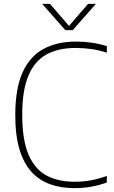

<svg xmlns="http://www.w3.org/2000/svg" viewBox="-20 -964 590 993"><path d="M364.5 9Q297 9 241 -10.5Q185 -30 144.2 -73.8Q103.5 -117.5 81.2 -190Q59 -262.5 59 -369Q59 -506.5 97 -590Q135 -673.5 205.5 -711.2Q276 -749 372.5 -749Q415.5 -749 454.8 -743.2Q494 -737.5 532.5 -725.5V-691.5Q491.5 -705 451.5 -710.5Q411.5 -716 370 -716Q283.5 -716 222 -683.2Q160.5 -650.5 127.8 -574.8Q95 -499 95 -371Q95 -238 128.5 -162.2Q162 -86.5 222.5 -55.2Q283 -24 364.5 -24Q407.5 -24 446.8 -30.8Q486 -37.5 532.5 -54V-20Q495 -6.5 453.5 1.2Q412 9 364.5 9ZM318 -808 198 -944H238.5L343.5 -822.5H330.5L435.5 -944H476L356 -808Z"/></svg>

Font: Encode Sans SC Thin
Style: Regular
Weight: 250
Designer: Multiple Designers
Foundry: Impallari Type
Version: Version 3.002